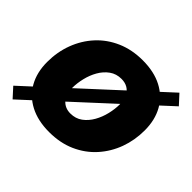

<svg xmlns="http://www.w3.org/2000/svg" viewBox="-149 -716 902 902"><g transform="rotate(45 302.5 -264.5)"><path d="M265.6 11.2Q190.9 11.2 137.2 -16.8Q83.5 -44.9 54.9 -95.7Q26.4 -146.5 26.4 -215.3Q26.4 -281.7 48.3 -340.3Q70.3 -398.9 111.3 -443.6Q152.3 -488.3 210 -513.4Q267.6 -538.6 338.9 -538.6Q414.1 -538.6 467.5 -510.7Q521 -482.9 549.6 -431.9Q578.1 -380.9 578.1 -312Q578.1 -247.1 556.9 -189Q535.6 -130.9 495.1 -85.7Q454.6 -40.5 396.7 -14.6Q338.9 11.2 265.6 11.2ZM274.4 -121.1Q309.1 -121.1 334.2 -139.6Q359.4 -158.2 376 -187.5Q392.6 -216.8 400.6 -250.7Q408.7 -284.7 408.7 -315.4Q408.7 -344.7 398.9 -365Q389.2 -385.3 371.6 -395.8Q354 -406.2 330.1 -406.2Q295.9 -406.2 270.5 -387.9Q245.1 -369.6 228.5 -340.6Q211.9 -311.5 203.9 -277.6Q195.8 -243.7 195.8 -212.4Q195.8 -168.9 217.5 -145Q239.3 -121.1 274.4 -121.1ZM36.1 23.9 -7.3 -23.9 567.9 -552.7 611.3 -505.4Z"/></g></svg>

Font: Inter 24pt ExtraBold
Style: Italic
Weight: 800
Italic angle: -9.3988°
Designer: Rasmus Andersson
Foundry: rsms
Version: Version 4.001;git-66647c0bb